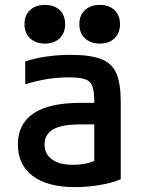

<svg xmlns="http://www.w3.org/2000/svg" viewBox="-20 -754 590 784"><path d="M286 10Q174 10 113.5 -35.5Q53 -81 53 -164Q53 -248 117 -291Q181 -334 308 -334H416V-246H307Q233 -246 197.5 -226Q162 -206 162 -164Q162 -125 192.5 -103Q223 -81 278 -81Q309 -81 338 -88Q367 -95 388 -109L365 -50V-337Q365 -379 357.5 -401Q350 -423 327.5 -430.5Q305 -438 262 -438Q234 -438 206.5 -435.5Q179 -433 149.5 -427Q120 -421 83 -410V-503Q121 -516 168.5 -523Q216 -530 270 -530Q348 -530 392.5 -513Q437 -496 455 -454.5Q473 -413 473 -340V-22Q438 -7 387 1.5Q336 10 286 10ZM163 -576Q126 -576 103 -597.5Q80 -619 80 -655Q80 -692 103 -713Q126 -734 163 -734Q201 -734 223.5 -713Q246 -692 246 -655Q246 -619 223.5 -597.5Q201 -576 163 -576ZM387 -576Q350 -576 327 -597.5Q304 -619 304 -655Q304 -692 327 -713Q350 -734 387 -734Q425 -734 447.5 -713Q470 -692 470 -655Q470 -619 447.5 -597.5Q425 -576 387 -576Z"/></svg>

Font: M PLUS Code Latin SemiExpanded Medium
Style: Regular
Weight: 500
Width: 6
Designer: Coji Morishita
Foundry: UNDERFOREST DESIGN
Version: Version 1.002; ttfautohint (v1.8.3)